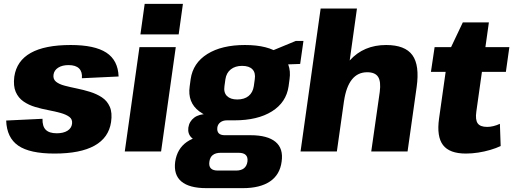

<svg xmlns="http://www.w3.org/2000/svg" viewBox="-20 -784 2657 994"><path d="M262 11Q134 11 74.5 -30Q15 -71 12 -160L200 -169Q199 -130 217 -112Q235 -94 274 -94Q308 -94 329 -107Q350 -120 353 -143Q356 -166 339.5 -178.5Q323 -191 294.5 -199Q266 -207 231.5 -213.5Q197 -220 163 -230Q129 -240 102 -258.5Q75 -277 61.5 -308Q48 -339 54 -387Q66 -469 139 -510Q212 -551 346 -551Q470 -551 530.5 -511.5Q591 -472 594 -388L404 -379Q407 -412 389.5 -429.5Q372 -447 335 -447Q302 -447 281 -433.5Q260 -420 257 -397Q254 -374 270 -361Q286 -348 314.5 -340.5Q343 -333 377.5 -326Q412 -319 446 -308.5Q480 -298 507.5 -280Q535 -262 548.5 -231Q562 -200 555 -152Q543 -71 469.5 -30Q396 11 262 11Z M890 -540 814 0H626L702 -540ZM927 -764 905 -606H707L729 -764Z M1193 -161Q1073 -161 1011.5 -207.5Q950 -254 962 -337L967 -374Q979 -458 1053.5 -504.5Q1128 -551 1248 -551Q1369 -551 1430 -504.5Q1491 -458 1479 -374L1474 -337Q1462 -254 1388 -207.5Q1314 -161 1193 -161ZM1048 190Q960 190 919 155.5Q878 121 887 53Q897 -14 947 -49Q997 -84 1086 -84H1277Q1365 -84 1406.5 -49.5Q1448 -15 1438 53Q1429 121 1377.5 155.5Q1326 190 1238 190ZM1202 99Q1254 99 1261 53Q1264 30 1252.5 18.5Q1241 7 1215 7H1123Q1070 7 1064 53Q1057 100 1110 99ZM1034 -51Q993 -51 972 -71Q951 -91 955 -123Q960 -156 985.5 -175Q1011 -194 1055 -194H1198L1193 -161H1155Q1134 -161 1120.5 -150.5Q1107 -140 1105 -123Q1103 -104 1112.5 -94Q1122 -84 1144 -84H1182L1178 -51ZM1208 -269Q1245 -269 1267 -287Q1289 -305 1294 -338L1299 -374Q1304 -407 1287 -425Q1270 -443 1233 -443Q1198 -443 1175 -425Q1152 -407 1147 -374L1142 -338Q1137 -305 1155 -287Q1173 -269 1208 -269ZM1349 -505 1511 -572H1551L1534 -453L1341 -446Z M1946 -308Q1953 -362 1937.5 -386Q1922 -410 1881 -410Q1832 -410 1802 -372.5Q1772 -335 1761 -261L1688 -181L1696 -240Q1719 -392 1791 -471.5Q1863 -551 1979 -551Q2077 -551 2115 -498.5Q2153 -446 2137 -333L2090 0H1902ZM1640 -740H1828L1779 -389L1724 0H1536Z M2392 11Q2307 11 2273.5 -33Q2240 -77 2253 -170L2301 -510L2376 -668H2511L2446 -206Q2440 -164 2453 -145.5Q2466 -127 2502 -127Q2517 -127 2534 -131Q2551 -135 2568 -143L2572 -28Q2549 -17 2518.5 -8Q2488 1 2455.5 6Q2423 11 2392 11ZM2230 -540H2617L2599 -412H2211Z"/></svg>

Font: Pathway Extreme SemiCondensed ExtraBold
Style: Italic
Weight: 800
Width: 4
Italic angle: -8°
Version: Version 1.001;gftools[0.9.26]